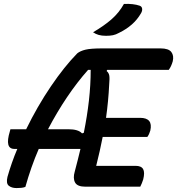

<svg xmlns="http://www.w3.org/2000/svg" viewBox="-20 -949 900 976"><path d="M109 1Q99 5 87 6Q75 7 64 7Q39 7 24.5 -5Q10 -17 18 -50Q28 -85 40.5 -121Q53 -157 68 -192H53Q3 -192 30 -281L33 -292H113Q170 -409 239 -510.5Q308 -612 373 -678Q388 -690 414.5 -696.5Q441 -703 502 -703H796Q837 -703 851 -684.5Q865 -666 858 -637Q851 -612 838 -594H525L522 -588Q533 -579 535.5 -565Q538 -551 535 -519Q531 -435 519 -350H692Q759 -350 744 -285Q741 -275 737.5 -267.5Q734 -260 729 -253H502Q495 -218 487 -181.5Q479 -145 469 -106H669Q698 -106 707.5 -89.5Q717 -73 708 -37Q705 -27 701 -17.5Q697 -8 693 0H414Q373 0 361.5 -21.5Q350 -43 360 -77Q376 -137 389 -192H177Q157 -146 140 -97.5Q123 -49 109 1ZM328 -292Q378 -292 397 -271L406 -274Q423 -358 432 -437.5Q441 -517 441 -594H428Q372 -531 320.5 -454.5Q269 -378 224 -292ZM610 -929Q658 -931 690 -920Q701 -916 702.5 -905Q704 -894 697 -882Q678 -849 650 -824.5Q622 -800 585 -782Q569 -773 554 -770Q539 -767 519 -767Q497 -767 481.5 -771.5Q466 -776 453 -785Q508 -817 546.5 -850.5Q585 -884 610 -929Z"/></svg>

Font: Recursive Sn Csl St Med
Style: Italic
Weight: 500
Italic angle: -15°
Version: Version 1.079;hotconv 1.0.112;makeotfexe 2.5.65598; ttfautoh